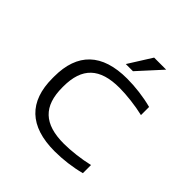

<svg xmlns="http://www.w3.org/2000/svg" viewBox="-184 -820 968 968"><g transform="rotate(45 300.0 -335.5)"><path d="M81 -256V-244C81 -78 170 9 349 9C408 9 472 1 528 -14V-72C474 -59 405 -51 355 -51C214 -51 149 -113 149 -247V-253C149 -387 214 -449 355 -449C404 -449 474 -441 528 -428V-486C472 -501 407 -509 349 -509C170 -509 81 -422 81 -256ZM292 -556H343L456 -680H370Z"/></g></svg>

Font: LT Wave Mono Light
Style: Regular
Weight: 300
Designer: Daniel Lyons
Version: Version 2.5 (Glyphs App)